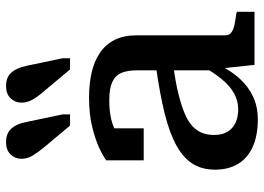

<svg xmlns="http://www.w3.org/2000/svg" viewBox="-139 -724 874 636"><g transform="rotate(-90 298.0 -406.0)"><path d="M398 -755 423 -636V-611H386L314 -697Q295 -719 285.5 -736Q276 -753 276 -772Q276 -793 290.5 -808Q305 -823 331 -823Q360 -823 375.5 -805.5Q391 -788 398 -755ZM212 -755 237 -636V-611H200L128 -697Q110 -719 100 -736Q90 -753 90 -772Q90 -793 104.5 -808Q119 -823 145 -823Q174 -823 190 -805.5Q206 -788 212 -755ZM400 -327V-269Q345 -262 305 -252Q265 -242 238.5 -230.5Q212 -219 197 -204.5Q182 -190 175.5 -172.5Q169 -155 169 -134Q169 -107 179.5 -89.5Q190 -72 209 -63Q228 -54 254 -54Q282 -54 306.5 -67.5Q331 -81 353.5 -108Q376 -135 399 -177L402 -120Q382 -78 355.5 -49Q329 -20 295.5 -4.5Q262 11 220 11Q169 11 131.5 -5Q94 -21 74 -53Q54 -85 54 -131Q54 -173 73 -204Q92 -235 133 -258Q174 -281 240 -297.5Q306 -314 400 -327ZM401 0 389 -114 383 -117V-389Q383 -422 374 -442Q365 -462 343.5 -471.5Q322 -481 284 -481Q229 -481 193.5 -465.5Q158 -450 141 -432Q139 -440 141.5 -448Q144 -456 150.5 -463.5Q157 -471 167 -476.5Q177 -482 191 -483V-367H85V-491Q99 -502 127.5 -515Q156 -528 197.5 -538Q239 -548 292 -548Q338 -548 375.5 -539.5Q413 -531 441 -512Q469 -493 484 -463Q499 -433 499 -390V-97Q499 -84 508 -77Q517 -70 533 -66.5Q549 -63 572 -60L577 -58V0Z"/></g></svg>

Font: Roboto Serif Medium
Style: Regular
Weight: 500
Designer: Greg Gazdowicz
Foundry: Commercial Type
Version: Version 1.008